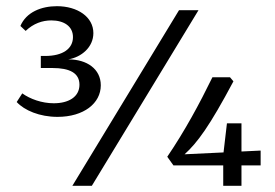

<svg xmlns="http://www.w3.org/2000/svg" viewBox="-20 -601 889 621"><path d="M34 -271C59 -244 108 -223 166 -223C251 -223 306 -267 306 -325C306 -378 261 -409 201 -409C243 -416 282 -448 282 -494C282 -546 231 -581 164 -581C114 -581 65 -562 46 -517L63 -501C88 -525 117 -535 146 -535C187 -535 216 -516 216 -481C216 -444 184 -420 126 -420H112V-381H150C205 -381 237 -365 237 -327C237 -287 201 -267 154 -267C115 -267 77 -281 52 -299ZM277 0 622 -568H559L214 0ZM541 -66H702V0H761V-66H823V-114L761 -111V-202H714L703 -108L577 -102C618 -139 658 -193 735 -338L724 -351H667C625 -265 578 -178 521 -94Z"/></svg>

Font: Yrsa
Style: Regular
Weight: 400
Designer: Anna Giedrys (Yrsa+Rasa design), David Brezina (Yrsa art-direction, Rasa art-direction, design)
Foundry: Rosetta Type Foundry
Version: Version 1.001;PS 1.1;hotconv 1.0.88;makeotf.lib2.5.647800